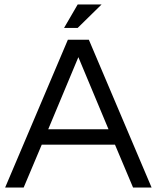

<svg xmlns="http://www.w3.org/2000/svg" viewBox="-20 -840 702 860"><path d="M378 -662 659 0H576L495 -192H167L86 0H3L284 -662ZM196 -261H466L331 -584ZM267 -715 328 -820H435L328 -715Z"/></svg>

Font: Questrial
Style: Regular
Weight: 400
Designer: Joe Prince
Foundry: Joe Prince
Version: Version 1.002